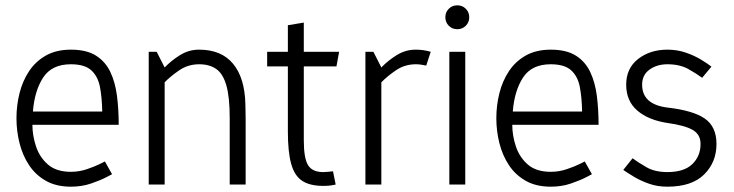

<svg xmlns="http://www.w3.org/2000/svg" viewBox="-20 -695 2763 723"><path d="M247 8Q192 8 153 -14Q114 -36 89.5 -73Q65 -110 53.5 -156Q42 -202 42 -250Q42 -298 53.5 -344Q65 -390 89.5 -427Q114 -464 153 -486Q192 -508 247 -508Q306 -508 341.5 -485.5Q377 -463 395.5 -424Q414 -385 420.5 -334Q427 -283 427 -225H102Q102 -185 115.5 -144Q129 -103 160.5 -75.5Q192 -48 247 -48Q278 -48 307.5 -58Q337 -68 356 -77.5Q375 -87 375 -87L402 -39Q402 -39 380 -27.5Q358 -16 323 -4Q288 8 247 8ZM247 -453Q175 -453 142.5 -403Q110 -353 104 -275H365Q364 -327 356.5 -367Q349 -407 324 -430Q299 -453 247 -453Z M905 0H845V-250Q845 -329 832.5 -373Q820 -417 794.5 -435Q769 -453 730 -453Q688 -453 654.5 -430Q621 -407 600 -385V0H540V-500H570L600 -441Q625 -467 658 -487.5Q691 -508 729 -508H730Q814 -508 858 -454.5Q902 -401 904 -302L905 -250Z M1234 -50 1244 0Q1230 3 1220 4Q1210 5 1197 5Q1147 5 1118 -14Q1089 -33 1076.5 -78Q1064 -123 1064 -200V-445H986V-500H1064V-600L1124 -610V-500H1257L1247 -445H1124V-167Q1124 -99 1140 -73Q1156 -47 1197 -47Q1206 -47 1214.5 -48Q1223 -49 1234 -50Z M1585 -448Q1576 -450 1566 -451.5Q1556 -453 1546 -453Q1504 -453 1470.5 -430Q1437 -407 1416 -385V0H1356V-500H1386L1416 -441Q1441 -467 1474 -487.5Q1507 -508 1545 -508H1546Q1575 -508 1602 -500Z M1702 -585Q1683 -585 1670 -598Q1657 -611 1657 -630Q1657 -649 1670 -662Q1683 -675 1702 -675Q1721 -675 1734 -662Q1747 -649 1747 -630Q1747 -611 1734 -598Q1721 -585 1702 -585ZM1672 0V-500H1732V0Z M2054 8Q1999 8 1960 -14Q1921 -36 1896.5 -73Q1872 -110 1860.5 -156Q1849 -202 1849 -250Q1849 -298 1860.5 -344Q1872 -390 1896.5 -427Q1921 -464 1960 -486Q1999 -508 2054 -508Q2113 -508 2148.5 -485.5Q2184 -463 2202.5 -424Q2221 -385 2227.5 -334Q2234 -283 2234 -225H1909Q1909 -185 1922.5 -144Q1936 -103 1967.5 -75.5Q1999 -48 2054 -48Q2085 -48 2114.5 -58Q2144 -68 2163 -77.5Q2182 -87 2182 -87L2209 -39Q2209 -39 2187 -27.5Q2165 -16 2130 -4Q2095 8 2054 8ZM2054 -453Q1982 -453 1949.5 -403Q1917 -353 1911 -275H2172Q2171 -327 2163.5 -367Q2156 -407 2131 -430Q2106 -453 2054 -453Z M2327 -55 2362 -99Q2382 -84 2414 -65.5Q2446 -47 2493 -47Q2556 -47 2587 -77Q2618 -107 2618 -153Q2618 -189 2588 -206Q2558 -223 2493 -232Q2421 -243 2379.5 -279Q2338 -315 2338 -376Q2338 -438 2383 -473Q2428 -508 2493 -508Q2530 -508 2562 -497Q2594 -486 2619 -471Q2644 -456 2659 -444L2624 -402Q2604 -417 2572 -435Q2540 -453 2493 -453Q2454 -453 2426 -433Q2398 -413 2398 -376Q2398 -302 2493 -290Q2590 -279 2634 -248.5Q2678 -218 2678 -153Q2678 -84 2631.5 -38Q2585 8 2493 8Q2456 8 2424.5 -3Q2393 -14 2368 -29Q2343 -44 2327 -55Z"/></svg>

Font: Epunda Sans Light
Style: Regular
Weight: 300
Designer: Simon Atzbach
Foundry: typofactur
Version: Version 2.204; ttfautohint (v1.8.4.7-5d5b)